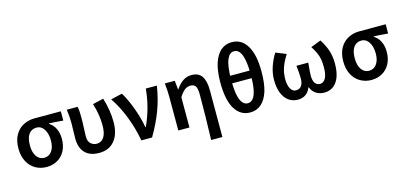

<svg xmlns="http://www.w3.org/2000/svg" viewBox="-80 -1394 4607 2178"><g transform="rotate(-15 2224.0 -305.0)"><path d="M174 -19Q114 -53 80 -118Q46 -183 46 -271Q46 -368 84 -432Q122 -496 182 -525.5Q242 -555 308 -555H620V-446L585 -449Q508 -456 453 -457V-452Q499 -425 525 -373Q551 -321 551 -252Q551 -169 519 -110Q487 -50 430.5 -18Q374 14 302 14Q233 14 174 -19ZM426 -264Q426 -345 393 -396.5Q360 -448 304 -448Q247 -448 214 -403.5Q181 -359 181 -271Q181 -188 215 -141Q249 -94 303 -94Q359 -94 392.5 -140Q426 -186 426 -264Z M698 -215Q698 -245 700 -305Q702 -363 702 -393Q702 -475 690 -555H817Q823 -528 825 -497Q827 -466 827 -421Q827 -388 826 -361.5Q825 -335 824 -315Q820 -241 820 -205Q820 -149 849.5 -121.5Q879 -94 921 -94Q976 -94 1006 -141.5Q1036 -189 1036 -279Q1036 -408 994 -539L1121 -569Q1167 -421 1167 -284Q1167 -144 1102 -65Q1037 14 921 14Q811 14 754.5 -46Q698 -106 698 -215Z M1207 -538 1341 -569Q1393 -484 1437.5 -361.5Q1482 -239 1500 -133H1505Q1599 -337 1618 -555H1748Q1725 -407 1676 -275Q1627 -143 1543 0H1417Q1390 -151 1335 -291Q1280 -431 1207 -538Z M2192 -331Q2192 -400 2174.5 -428Q2157 -456 2115 -456Q2077 -456 2046.5 -432.5Q2016 -409 1982 -355V0H1851V-393Q1851 -480 1841 -555H1958L1969 -449H1971Q2012 -509 2056.5 -539Q2101 -569 2158 -569Q2240 -569 2277.5 -513Q2315 -457 2315 -348V201H2183Q2192 -74 2192 -331Z M2452 -402Q2452 -538 2482 -629Q2512 -719 2565.5 -765Q2619 -811 2694 -811Q2808 -811 2872 -706.5Q2936 -602 2936 -402Q2936 -262 2907 -169Q2877 -78 2823 -32Q2769 14 2694 14Q2580 14 2516 -90.5Q2452 -195 2452 -402ZM2794 -215Q2809 -283 2809 -402Q2809 -705 2694 -705Q2641 -705 2613 -641Q2579 -567 2579 -402Q2579 -283 2594 -215Q2621 -94 2694 -94Q2767 -94 2794 -215ZM2523 -447H2865V-358H2523Z M3147 -19Q3100 -52 3074 -116.5Q3048 -181 3048 -273Q3048 -347 3073.5 -423.5Q3099 -500 3142 -569L3264 -520Q3218 -448 3195.5 -384.5Q3173 -321 3173 -248Q3173 -177 3196.5 -135.5Q3220 -94 3260 -94Q3301 -94 3323.5 -123.5Q3346 -153 3346 -213Q3346 -274 3335 -362H3474L3471 -327Q3463 -247 3463 -213Q3463 -94 3545 -94Q3582 -94 3608 -138Q3632 -182 3632 -268Q3632 -322 3625 -360Q3618 -400 3600.5 -438.5Q3583 -477 3553 -523L3672 -569Q3718 -498 3741 -429Q3764 -360 3764 -276Q3764 -136 3711 -61Q3658 14 3563 14Q3511 14 3469.5 -11.5Q3428 -37 3407 -90H3403Q3382 -36 3343.5 -11Q3305 14 3254 14Q3194 14 3147 -19Z M3989 -19Q3929 -53 3895 -118Q3861 -183 3861 -271Q3861 -368 3899 -432Q3937 -496 3997 -525.5Q4057 -555 4123 -555H4435V-446L4400 -449Q4323 -456 4268 -457V-452Q4314 -425 4340 -373Q4366 -321 4366 -252Q4366 -169 4334 -110Q4302 -50 4245.5 -18Q4189 14 4117 14Q4048 14 3989 -19ZM4241 -264Q4241 -345 4208 -396.5Q4175 -448 4119 -448Q4062 -448 4029 -403.5Q3996 -359 3996 -271Q3996 -188 4030 -141Q4064 -94 4118 -94Q4174 -94 4207.5 -140Q4241 -186 4241 -264Z"/></g></svg>

Font: Merged Yaku Han JP SemiBold
Style: Regular
Weight: 600
Designer: Ryoko NISHIZUKA 西塚涼子 (kana, bopomofo & ideographs); Paul D. Hunt (Latin, Greek & Cyrillic); Sandoll Communications 산돌커뮤니
Foundry: Adobe
Version: Version 2.004